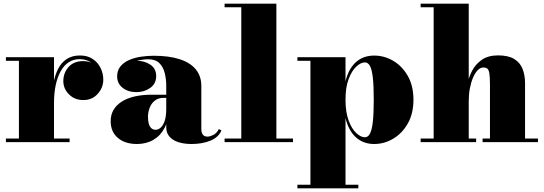

<svg xmlns="http://www.w3.org/2000/svg" viewBox="-20 -770 2946 1040"><path d="M261 -212Q261 -268 269 -315.2Q277 -362.5 294.8 -397Q312.5 -431.5 341.8 -450.5Q371 -469.5 413 -469.5Q454.5 -469.5 482.8 -450.2Q511 -431 525.2 -401Q539.5 -371 539.5 -339Q539.5 -295 509.2 -261.5Q479 -228 431.5 -228Q384.5 -228 353.8 -258.8Q323 -289.5 323 -330.5Q323 -375 351.2 -407Q379.5 -439 430.5 -439Q462 -439 486.5 -424.5Q511 -410 524.8 -387Q538.5 -364 538.5 -339H519Q519 -367 506.5 -392.2Q494 -417.5 469.8 -433.5Q445.5 -449.5 410.5 -449.5Q378 -449.5 352.5 -433Q327 -416.5 309.2 -385.2Q291.5 -354 282 -310Q272.5 -266 272.5 -212ZM272.5 -460V-19.5H357V0H12V-19.5H82.5V-440.5H12V-460Z M1017.5 10Q976.5 10 945.5 -0.2Q914.5 -10.5 897.5 -30.5Q880.5 -50.5 880.5 -80V-304.5Q880.5 -340.5 872.5 -373.5Q864.5 -406.5 843.5 -427.8Q822.5 -449 782.5 -449Q763 -449 738.5 -444.5Q714 -440 691.2 -429.2Q668.5 -418.5 653.8 -400.8Q639 -383 639 -356H615.5Q615.5 -393 646 -417Q676.5 -441 719 -441Q762.5 -441 794.2 -419.8Q826 -398.5 826 -358Q826 -317 794 -294Q762 -271 719 -271Q673.5 -271 644 -294.5Q614.5 -318 614.5 -356Q614.5 -388.5 632.2 -410.2Q650 -432 679.2 -444.8Q708.5 -457.5 743.2 -462.8Q778 -468 812.5 -468Q896 -468 953.5 -449.2Q1011 -430.5 1040.8 -394Q1070.5 -357.5 1070.5 -304.5V-70Q1070.5 -53 1078.2 -41.5Q1086 -30 1104.5 -30Q1116.5 -30 1135 -38.8Q1153.5 -47.5 1165.5 -71L1179.5 -63.5Q1164 -26.5 1120 -8.2Q1076 10 1017.5 10ZM722 10Q657 10 618.2 -23.2Q579.5 -56.5 579.5 -113.5Q579.5 -180.5 638.2 -218.8Q697 -257 803.5 -257H927V-240H867.5Q836 -240 817 -223.8Q798 -207.5 789.8 -184Q781.5 -160.5 781.5 -138Q781.5 -115.5 786 -99.8Q790.5 -84 799.8 -75.5Q809 -67 822.5 -67Q837 -67 850.2 -78.5Q863.5 -90 872 -115Q880.5 -140 880.5 -180.5H894Q894 -121 872 -78.2Q850 -35.5 811.2 -12.8Q772.5 10 722 10Z M1477 -750V-19.5H1567V0H1196.5V-19.5H1287V-730.5H1196.5V-750Z M1591 250V230.5H1661.5V-440.5H1591V-460H1851.5V-329Q1867.5 -396.5 1907.2 -432.8Q1947 -469 2007 -469Q2061.5 -469 2110 -440.5Q2158.5 -412 2189 -358.5Q2219.5 -305 2219.5 -230Q2219.5 -155 2189 -101.2Q2158.5 -47.5 2110 -18.8Q2061.5 10 2007 10Q1947.5 10 1907.5 -26.5Q1867.5 -63 1851.5 -131V230.5H1921V250ZM1956.5 -26.5Q1973.5 -26.5 1984 -46.2Q1994.5 -66 1999.5 -110.5Q2004.5 -155 2004.5 -230Q2004.5 -305 1999.5 -349.2Q1994.5 -393.5 1984 -412.8Q1973.5 -432 1956.5 -432Q1934.5 -432 1910 -409.5Q1885.5 -387 1868.5 -342.2Q1851.5 -297.5 1851.5 -230Q1851.5 -162 1868.5 -116.8Q1885.5 -71.5 1910 -49Q1934.5 -26.5 1956.5 -26.5Z M2258.5 0V-19.5H2329V-730.5H2258.5V-750H2519V-19.5H2559V0ZM2594 0V-19.5H2634V-309.5Q2634 -351.5 2630.8 -371.8Q2627.5 -392 2619.8 -398.2Q2612 -404.5 2598 -404.5Q2582 -404.5 2567.8 -390Q2553.5 -375.5 2542.5 -350Q2531.5 -324.5 2525.2 -291.8Q2519 -259 2519 -222.5H2501.5Q2501.5 -261 2509.2 -304Q2517 -347 2536.2 -384.8Q2555.5 -422.5 2590 -446.2Q2624.5 -470 2678 -470Q2733.5 -470 2765.2 -450.5Q2797 -431 2810.5 -397Q2824 -363 2824 -319.5V-19.5H2894V0Z"/></svg>

Font: Bodoni Moda 11pt Black
Style: Regular
Weight: 900
Designer: Owen Earl
Foundry: indestructible type
Version: Version 2.004